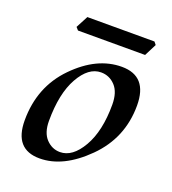

<svg xmlns="http://www.w3.org/2000/svg" viewBox="-121 -725 741 827"><g transform="rotate(20 250.0 -311.5)"><path d="M226.1 -45.9Q283.2 -45.9 325.9 -119.6Q368.7 -193.4 368.7 -314.5Q368.7 -371.6 341.8 -400.4Q314.9 -429.2 276.4 -429.2Q219.2 -429.2 177.7 -355.5Q136.2 -281.7 136.2 -156.2Q136.2 -102.1 162.8 -74Q189.5 -45.9 226.1 -45.9ZM152.8 9.8Q37.1 9.8 37.1 -123Q37.1 -276.9 137.7 -379.6Q238.3 -482.4 352.1 -482.4Q470.2 -482.4 470.2 -347.7Q470.2 -198.7 365.5 -94.5Q260.7 9.8 152.8 9.8ZM428.2 -564.5H120.6L109.4 -577.1L138.7 -632.8H446.3L456.5 -620.1Z"/></g></svg>

Font: Kelvinch
Style: Italic
Weight: 400
Italic angle: -10°
Designer: Paul James Miller
Foundry: High-Logic / Made with FontCreator
Version: Version 3.40;July 22, 2017;FontCreator 11.0.0.2388 64-bit